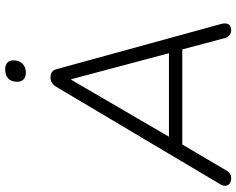

<svg xmlns="http://www.w3.org/2000/svg" viewBox="-108 -824 937 762"><g transform="rotate(-90 361.0 -442.5)"><path d="M34 6Q23 6 15 0.5Q7 -5 5.5 -15Q4 -25 11 -37L399 -690Q406 -701 415 -706Q424 -711 436 -711Q449 -711 457 -705Q465 -699 468 -687L646 -39Q651 -23 649 -13Q647 -3 640 1.5Q633 6 623 6Q611 6 602 -1.5Q593 -9 590 -24L543 -201L570 -188H139L176 -200L67 -15Q61 -4 53 1Q45 6 34 6ZM426 -629 194 -231 171 -241H556L534 -231L428 -629ZM454 -809Q437 -809 427.5 -818Q418 -827 418 -842Q418 -867 431 -879Q444 -891 467 -891Q484 -891 493.5 -882.5Q503 -874 503 -858Q503 -836 490 -822.5Q477 -809 454 -809Z"/></g></svg>

Font: Nunito ExtraLight Light
Style: Italic
Weight: 300
Italic angle: -9°
Version: Version 3.602